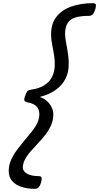

<svg xmlns="http://www.w3.org/2000/svg" viewBox="-20 -1115 625 1210"><path d="M565 -1095Q584 -1095 584.5 -1083Q585 -1071 580 -1055Q573 -1033 564 -1024Q555 -1015 540 -1015Q493 -1015 459 -1006Q425 -997 407.5 -971.5Q390 -946 390 -899Q391 -883 393 -867Q395 -851 398.5 -834.5Q402 -818 405 -799.5Q408 -781 410.5 -759.5Q413 -738 413 -713Q414 -662 393.5 -620.5Q373 -579 332.5 -549.5Q292 -520 231 -504Q257 -495 276 -478Q295 -461 305.5 -439Q316 -417 316 -395Q316 -358 302 -326Q288 -294 266 -266Q244 -238 219.5 -212Q195 -186 173 -161Q151 -136 137.5 -110.5Q124 -85 124 -58Q124 -36 150.5 -20.5Q177 -5 224 -5Q241 -5 242.5 5.5Q244 16 239 35Q232 57 223 66Q214 75 199 75Q152 75 114.5 62.5Q77 50 56 25Q35 0 35 -37Q35 -72 48.5 -104Q62 -136 84.5 -166.5Q107 -197 131.5 -226.5Q156 -256 178.5 -283.5Q201 -311 214.5 -339Q228 -367 228 -395Q228 -417 219 -432.5Q210 -448 193.5 -457Q177 -466 154 -470Q136 -474 133.5 -482.5Q131 -491 138 -510Q146 -533 153 -540.5Q160 -548 176 -550Q223 -556 256.5 -576Q290 -596 308 -630.5Q326 -665 325 -713Q325 -736 322.5 -754.5Q320 -773 317 -790Q314 -807 310.5 -824Q307 -841 304.5 -859.5Q302 -878 302 -899Q302 -966 336 -1009.5Q370 -1053 430 -1074Q490 -1095 565 -1095Z"/></svg>

Font: Playwrite CO
Style: Regular
Weight: 400
Designer: Veronika Burian, José Scaglione
Foundry: TypeTogether
Version: Version 1.000